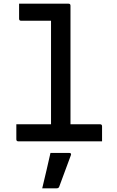

<svg xmlns="http://www.w3.org/2000/svg" viewBox="-20 -770 640 1046"><path d="M69 -93H258V-657H95Q84 -657 84 -668V-750H353Q364 -750 364 -739V-93H525Q536 -93 536 -82V0H80Q69 0 69 -11ZM255 63H356Q371 63 366 76Q350 119 335 159.5Q320 200 303 246Q302 250 298.5 253Q295 256 288 256H210Q222 206 233.5 157Q245 108 255 63Z"/></svg>

Font: Recursive Mn Lnr St Med
Style: Regular
Weight: 500
Monospace: yes
Version: Version 1.079;hotconv 1.0.112;makeotfexe 2.5.65598; ttfautoh